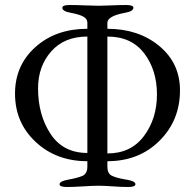

<svg xmlns="http://www.w3.org/2000/svg" viewBox="-20 -720 779 767"><path d="M329 -109V-574Q237 -574 184.5 -514.5Q132 -455 132 -367Q132 -261 182 -185Q232 -109 329 -109ZM409 -574V-107Q503 -107 555 -176.5Q607 -246 607 -343Q607 -440 556 -507Q505 -574 409 -574ZM329 -54V-76Q205 -76 122.5 -153Q40 -230 40 -346Q40 -459 121.5 -532Q203 -605 329 -605V-629Q329 -644 314 -653Q299 -662 262 -669Q229 -675 229 -689Q229 -700 258 -700Q286 -700 319.5 -698.5Q353 -697 375 -697Q395 -697 425.5 -698.5Q456 -700 484 -700Q513 -700 513 -689Q513 -675 480 -669Q409 -656 409 -629V-605Q533 -605 616 -536.5Q699 -468 699 -359Q699 -239 617 -157.5Q535 -76 409 -76V-54Q409 -28 425 -19Q441 -10 481 -3Q485 -2 488 -2Q521 4 521 16Q521 27 492 27Q464 27 430.5 24.5Q397 22 375 22Q350 22 312 24.5Q274 27 247 27Q218 27 218 16Q218 4 251 -2Q306 -12 317.5 -22.5Q329 -33 329 -54Z"/></svg>

Font: EB Garamond SC 12
Style: Regular
Weight: 400
Version: Version 0.016 ; ttfautohint (v0.97) -l 8 -r 50 -G 200 -x 0 -